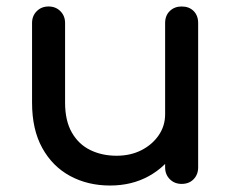

<svg xmlns="http://www.w3.org/2000/svg" viewBox="-20 -568 722 593"><path d="M320 5Q251 5 196.5 -24.5Q142 -54 110.5 -111Q79 -168 79 -251V-497Q79 -519 93.5 -533.5Q108 -548 130 -548Q152 -548 166.5 -533.5Q181 -519 181 -497V-251Q181 -195 202 -158.5Q223 -122 259 -104.5Q295 -87 340 -87Q383 -87 416.5 -104Q450 -121 470 -150Q490 -179 490 -215H553Q553 -153 522.5 -103Q492 -53 439.5 -24Q387 5 320 5ZM541 0Q519 0 504.5 -14.5Q490 -29 490 -51V-497Q490 -520 504.5 -534Q519 -548 541 -548Q564 -548 578 -534Q592 -520 592 -497V-51Q592 -29 578 -14.5Q564 0 541 0Z"/></svg>

Font: Comfortaa
Style: Bold
Weight: 700
Designer: Johan Aakerlund
Foundry: Johan Aakerlund
Version: Version 3.104; ttfautohint (v1.8.1.43-b0c9)